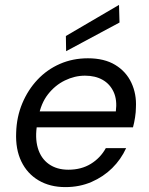

<svg xmlns="http://www.w3.org/2000/svg" viewBox="-20 -752 610 784"><path d="M247 12Q184 12 137.5 -15.5Q91 -43 67 -93Q43 -143 46 -211Q48 -275 71 -330Q94 -385 133 -426.5Q172 -468 224.5 -491Q277 -514 339 -514Q406 -514 450.5 -487Q495 -460 516.5 -414Q538 -368 535 -313Q535 -295 531.5 -272.5Q528 -250 523 -232H111L122 -297H453Q459 -344 444 -376.5Q429 -409 399 -426Q369 -443 327 -443Q285 -443 245 -423.5Q205 -404 176 -367Q147 -330 137 -274L132 -246Q122 -190 134.5 -147.5Q147 -105 179.5 -82Q212 -59 259 -59Q312 -59 351 -83Q390 -107 412 -147H495Q474 -101 438 -65.5Q402 -30 353.5 -9Q305 12 247 12ZM250 -543 249 -605 466 -732 468 -660Z"/></svg>

Font: DM Sans 16pt
Style: Italic
Weight: 400
Italic angle: -10°
Version: Version 4.004;gftools[0.9.30]